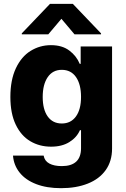

<svg xmlns="http://www.w3.org/2000/svg" viewBox="-20 -773 658 1003"><path d="M47.9 40H208Q212.9 67.9 237.8 81.3Q262.7 94.7 302.7 94.7Q403.3 94.7 403.3 1V-92.8H397.5Q380.9 -54.7 342.3 -30.8Q303.7 -6.8 247.1 -6.8Q186.5 -6.8 138.4 -35.2Q90.3 -63.5 62.3 -121.8Q34.2 -180.2 34.2 -266.6Q34.2 -355.5 63 -416.5Q91.8 -477.5 140.1 -507.3Q188.5 -537.1 246.1 -537.1Q304.7 -537.1 342 -509Q379.4 -481 396.5 -439.5H401.4V-530.3H565.4V2.9Q565.4 68.8 532.2 115.5Q499 162.1 438.7 186Q378.4 210 298.8 210Q224.1 210 168.9 188.7Q113.8 167.5 82.8 128.9Q51.8 90.3 47.9 40ZM403.3 -266.6Q403.3 -332.5 377 -370.4Q350.6 -408.2 302.7 -408.2Q255.4 -408.2 229.2 -369.9Q203.1 -331.5 203.1 -266.6Q203.1 -201.2 229.2 -164.6Q255.4 -127.9 302.7 -127.9Q350.1 -127.9 376.7 -164.6Q403.3 -201.2 403.3 -266.6ZM300.8 -674.8 232.4 -593.8H93.8V-598.6L241.2 -752.9H360.4L507.8 -598.6V-593.8H369.1Z"/></svg>

Font: Pretendard ExtraBold
Style: Regular
Weight: 800
Designer: Base glyphs from Inter by Rasmus Andersson; Hangeul glyphs from Noto Sans CJK(Source Han Sans) by Jang Soo-young and Kan
Foundry: Kil Hyung-jin
Version: Version 1.309